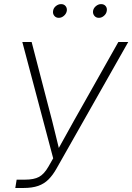

<svg xmlns="http://www.w3.org/2000/svg" viewBox="-20 -937 659 957"><path d="M56.2 0 63 -41.5H104Q149.4 -41.5 174.8 -55.4Q200.2 -69.3 221.7 -106.9L245.1 -147.9L91.3 -727.5H137.7L219.2 -414.1Q230 -374 239.7 -335.7Q249.5 -297.4 258.5 -259.3Q267.6 -221.2 277.3 -182.6H263.7Q285.2 -221.2 306.2 -259Q327.1 -296.9 348.6 -335.4Q370.1 -374 393.1 -414.1L569.8 -727.5H619.1L262.2 -97.7Q243.7 -64.5 221.9 -42.7Q200.2 -21 170.4 -10.5Q140.6 0 96.2 0ZM472.7 -848.1Q458.5 -848.1 450.2 -858.4Q441.9 -868.7 443.8 -882.8Q446.3 -897 458.3 -906.7Q470.2 -916.5 483.9 -916.5Q498.5 -916.5 506.6 -906.7Q514.6 -897 512.2 -882.8Q510.3 -868.7 498.5 -858.4Q486.8 -848.1 472.7 -848.1ZM272.9 -848.1Q258.8 -848.1 250.5 -858.4Q242.2 -868.7 244.6 -882.8Q246.6 -897 258.5 -906.7Q270.5 -916.5 284.7 -916.5Q298.8 -916.5 306.9 -906.7Q314.9 -897 313 -882.8Q310.5 -868.7 298.8 -858.4Q287.1 -848.1 272.9 -848.1Z"/></svg>

Font: Inter 28pt ExtraLight
Style: Italic
Weight: 250
Italic angle: -9.3988°
Designer: Rasmus Andersson
Foundry: rsms
Version: Version 4.001;git-66647c0bb